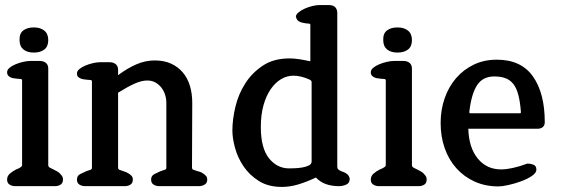

<svg xmlns="http://www.w3.org/2000/svg" viewBox="-20 -733 2229 756"><path d="M113 -526Q87 -526 72 -538.5Q57 -551 57 -575Q56 -601 71.5 -613Q87 -625 113 -625Q139 -625 154.5 -612.5Q170 -600 170 -575Q170 -550 154.5 -538Q139 -526 113 -526ZM196 0H40Q28 0 18 -6Q8 -12 8 -26Q8 -40 19 -49.5Q30 -59 44 -66Q49 -68 53.5 -70Q58 -72 62 -75Q67 -79 67 -82V-416Q67 -422 60.5 -422Q54 -422 48 -423Q42 -424 36 -424.5Q30 -425 25 -427Q19 -429 13.5 -434Q8 -439 8 -449Q8 -458 17.5 -466Q27 -474 41.5 -480Q56 -486 71.5 -489.5Q87 -493 99 -493H137Q151 -493 160.5 -485.5Q170 -478 170 -463V-83Q170 -76 177 -72.5Q184 -69 192 -65Q205 -59 214 -52Q219 -47 223.5 -41Q228 -35 228 -26Q228 -12 218.5 -6Q209 0 196 0Z M763 0H607Q595 0 585 -6Q575 -12 575 -26Q575 -41 588 -47.5Q601 -54 612 -59Q620 -62 627.5 -64Q635 -66 635 -72V-328Q635 -344 630 -360Q625 -376 615 -388.5Q605 -401 591.5 -408.5Q578 -416 560 -416Q537 -416 509.5 -403.5Q482 -391 445 -368V-73Q445 -66 451.5 -64Q458 -62 466 -59Q479 -55 488 -49Q493 -46 498 -40.5Q503 -35 503 -26Q503 -12 493.5 -6Q484 0 471 0H315Q303 0 293 -6Q283 -12 283 -26Q283 -41 295.5 -47.5Q308 -54 320 -59Q328 -62 335 -64Q342 -66 342 -72V-412Q342 -418 335.5 -418Q329 -418 323 -419Q317 -420 311 -420.5Q305 -421 300 -423Q294 -425 288.5 -429.5Q283 -434 283 -444Q283 -453 292.5 -461Q302 -469 316.5 -475Q331 -481 346.5 -484.5Q362 -488 374 -488H412Q426 -488 435.5 -480.5Q445 -473 445 -458V-437Q481 -464 516.5 -479.5Q552 -495 589 -495Q626 -495 653.5 -482.5Q681 -470 700 -447.5Q719 -425 728 -394.5Q737 -364 737 -328L736 -73Q736 -66 743 -64Q750 -62 758 -59Q772 -56 781 -49Q786 -46 791 -40.5Q796 -35 796 -26Q796 -12 785.5 -6Q775 0 763 0Z M1202 -492V-495V-635Q1202 -640 1196 -640Q1190 -640 1185 -641Q1180 -642 1174 -643Q1168 -644 1163 -646Q1157 -648 1152 -653Q1147 -658 1145 -668Q1146 -677 1157 -685.5Q1168 -694 1182 -700Q1196 -706 1211 -709.5Q1226 -713 1236 -713H1276Q1292 -713 1300 -704.5Q1308 -696 1308 -682V-78Q1308 -70 1311.5 -66.5Q1315 -63 1323 -59L1332 -56Q1342 -52 1348.5 -46Q1355 -40 1357 -29Q1357 -12 1343 -6Q1329 0 1315 0Q1255 0 1224 -34Q1188 -17 1155 -7Q1122 3 1090 3Q1036 3 999 -20.5Q962 -44 939 -78Q916 -112 905.5 -150.5Q895 -189 895 -219Q895 -263 907 -313Q919 -363 946 -405Q973 -447 1015.5 -475Q1058 -503 1120 -503Q1138 -503 1157.5 -500Q1177 -497 1200 -492ZM1207 -410Q1207 -416 1198 -420Q1165 -435 1135 -435Q1110 -435 1087 -421.5Q1064 -408 1046 -382Q1028 -356 1017.5 -318.5Q1007 -281 1007 -233Q1007 -150 1039 -110Q1071 -70 1118 -70Q1125 -70 1140 -70.5Q1155 -71 1170 -73.5Q1185 -76 1196 -81.5Q1207 -87 1207 -97Z M1545 -526Q1519 -526 1504 -538.5Q1489 -551 1489 -575Q1488 -601 1503.5 -613Q1519 -625 1545 -625Q1571 -625 1586.5 -612.5Q1602 -600 1602 -575Q1602 -550 1586.5 -538Q1571 -526 1545 -526ZM1628 0H1472Q1460 0 1450 -6Q1440 -12 1440 -26Q1440 -40 1451 -49.5Q1462 -59 1476 -66Q1481 -68 1485.5 -70Q1490 -72 1494 -75Q1499 -79 1499 -82V-416Q1499 -422 1492.5 -422Q1486 -422 1480 -423Q1474 -424 1468 -424.5Q1462 -425 1457 -427Q1451 -429 1445.5 -434Q1440 -439 1440 -449Q1440 -458 1449.5 -466Q1459 -474 1473.5 -480Q1488 -486 1503.5 -489.5Q1519 -493 1531 -493H1569Q1583 -493 1592.5 -485.5Q1602 -478 1602 -463V-83Q1602 -76 1609 -72.5Q1616 -69 1624 -65Q1637 -59 1646 -52Q1651 -47 1655.5 -41Q1660 -35 1660 -26Q1660 -12 1650.5 -6Q1641 0 1628 0Z M2096 -226H1824Q1826 -152 1861 -109Q1896 -66 1953 -66Q1973 -66 1998.5 -71.5Q2024 -77 2057 -89Q2069 -89 2080.5 -84.5Q2092 -80 2092 -65Q2092 -52 2074 -40Q2056 -28 2031.5 -19Q2007 -10 1982 -4.5Q1957 1 1943 1Q1891 1 1849 -18Q1807 -37 1777 -70.5Q1747 -104 1731 -149.5Q1715 -195 1715 -249Q1715 -301 1731 -346.5Q1747 -392 1776 -425.5Q1805 -459 1845.5 -478.5Q1886 -498 1936 -498Q2032 -498 2078.5 -432Q2125 -366 2125 -252Q2125 -239 2117 -232.5Q2109 -226 2096 -226ZM1926 -432Q1881 -432 1858.5 -397.5Q1836 -363 1828 -293Q1828 -288 1829 -287.5Q1830 -287 1834 -287H2024Q2029 -287 2030 -287.5Q2031 -288 2031 -293Q2028 -332 2021 -359Q2014 -386 2001.5 -402Q1989 -418 1970.5 -425Q1952 -432 1926 -432Z"/></svg>

Font: Jura
Style: Bold
Weight: 700
Designer: Ed Merritt
Foundry: Ten by Twenty
Version: Version 1.007